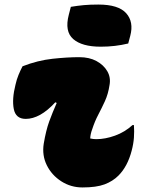

<svg xmlns="http://www.w3.org/2000/svg" viewBox="-20 -812 640 843"><path d="M79 -521Q146 -547 211 -554Q276 -561 328 -561Q372 -561 403.5 -544Q435 -527 451 -499.5Q467 -472 461 -439Q455 -399 440.5 -367.5Q426 -336 411 -307.5Q396 -279 385 -245Q377 -224 376 -204Q390 -201 403 -201Q442 -201 485 -216.5Q528 -232 562 -263H568Q570 -235 568 -207.5Q566 -180 558 -150Q540 -81 500 -41Q475 -16 439 -2.5Q403 11 342 11Q291 11 249 -16Q207 -43 185.5 -86.5Q164 -130 172 -181Q182 -240 196 -278.5Q210 -317 229 -360L223 -363Q189 -326 156.5 -308Q124 -290 93 -290Q49 -290 40.5 -333.5Q32 -377 48 -440Q53 -463 61.5 -483.5Q70 -504 79 -521ZM291 -782Q321 -787 348 -789.5Q375 -792 412 -792Q500 -792 534 -754Q568 -716 552 -655L543 -621Q514 -614 484 -610.5Q454 -607 422 -607Q340 -607 301.5 -640.5Q263 -674 282 -747Z"/></svg>

Font: Recursive Mn Csl St XBk
Style: Italic
Weight: 1000
Italic angle: -15°
Monospace: yes
Version: Version 1.079;hotconv 1.0.112;makeotfexe 2.5.65598; ttfautoh